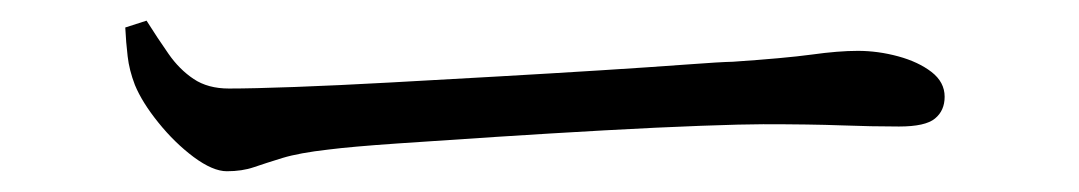

<svg xmlns="http://www.w3.org/2000/svg" viewBox="-20 -443 1040 185"><path d="M198.6 -278Q185.1 -278 166.6 -291.7Q148.2 -305.5 132.6 -324.9Q117 -344.2 110 -361.1Q104.5 -375.4 103 -388.7Q101.4 -402.1 100.7 -416.5L121.2 -423.1Q131.9 -406.1 142.4 -391.1Q152.8 -376.1 166.6 -366.9Q180.3 -357.7 200.6 -357.7Q223.3 -357.7 264.2 -359.2Q305.1 -360.7 355.8 -363.5Q406.6 -366.3 459.4 -369.3Q512.2 -372.3 559.7 -375.3Q607.3 -378.3 641 -380.8Q674.6 -383.3 686.1 -383.5Q736.1 -386.9 762 -390.4Q787.8 -394 806.6 -394Q826 -394 845.5 -388.7Q864.9 -383.4 877.5 -373.7Q890.2 -363.9 890.2 -349.8Q890.2 -336.4 880.9 -328.8Q871.7 -321.1 846.2 -321.1Q819.9 -321.1 790.6 -322.2Q761.2 -323.3 715.3 -323.3Q696.6 -323.3 655.6 -321.8Q614.5 -320.3 562.4 -317.4Q510.2 -314.5 457.9 -311.1Q405.5 -307.7 362.1 -304.7Q318.7 -301.7 296.5 -298.9Q268.3 -295.7 252.2 -290.8Q236 -285.8 224.6 -281.9Q213.3 -278 198.6 -278Z"/></svg>

Font: Noto Serif SC ExtraLight
Style: Regular
Weight: 200
Designer: Ryoko NISHIZUKA 西塚涼子 (kana & ideographs); Frank Grießhammer (Latin, Greek & Cyrillic); Wenlong ZHANG 张文龙 (bopomofo); San
Foundry: Adobe
Version: Version 2.002-H1;hotconv 1.1.0;makeotfexe 2.6.0